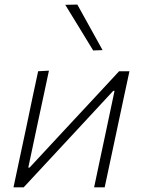

<svg xmlns="http://www.w3.org/2000/svg" viewBox="-20 -798 608 818"><path d="M37.5 0Q49.5 -56.5 60.5 -108.2Q71.5 -160 84.5 -220.5L95 -270Q108 -333 119.2 -385.8Q130.5 -438.5 142.5 -494.5L188.5 -497Q176.5 -441.5 165.5 -389.2Q154.5 -337 141 -275L100.5 -84H106L275.5 -266.5Q327.5 -322 381 -379.8Q434.5 -437.5 487.5 -494.5H531.5Q519.5 -438.5 508.2 -386Q497 -333.5 483.5 -270L473 -220.5Q460 -160 449 -108Q438 -56 426 0H381Q392.5 -55.5 403.5 -106.8Q414.5 -158 427 -217L468 -411H462.5L296.5 -232Q243.5 -175 189.2 -116.5Q135 -58 81 0ZM377 -583Q347.5 -631.5 317.8 -680Q288 -728.5 258 -777.5L309.5 -778.5Q336 -730.5 363 -682Q390 -633.5 417 -584.5Z"/></svg>

Font: Commissioner ExtraLight
Style: Italic
Weight: 200
Italic angle: -12°
Designer: Kostas Bartsokas
Foundry: Kostas Bartsokas
Version: Version 1.000; ttfautohint (v1.8.3)